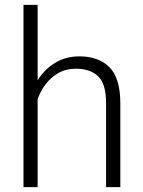

<svg xmlns="http://www.w3.org/2000/svg" viewBox="-20 -770 589 790"><path d="M134.8 -750V-439.5Q162.1 -483.9 206.1 -511Q250 -538.1 306.6 -538.1Q385.7 -538.1 430.4 -493.4Q475.1 -448.7 475.1 -344.2V0H416.5V-344.7Q416.5 -426.3 383.1 -456.8Q349.6 -487.3 292.5 -487.3Q251 -487.3 219.7 -469.2Q188.5 -451.2 167.2 -422.6Q146 -394 134.8 -361.8V0H76.7V-750Z"/></svg>

Font: Vazirmatn FD ExtraLight
Style: Regular
Weight: 200
Designer: Saber Rastikerdar
Foundry: Saber Rastikerdar
Version: Version 33.003